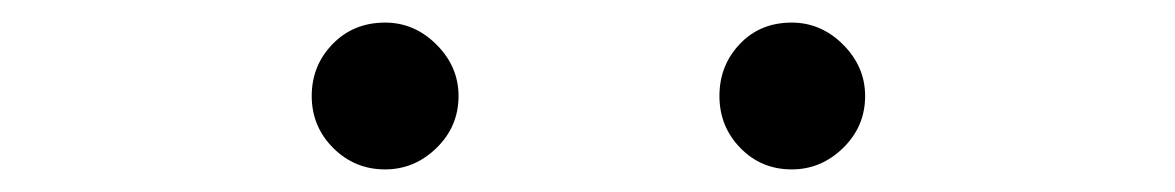

<svg xmlns="http://www.w3.org/2000/svg" viewBox="-20 -698 1040 170"><path d="M321 -548Q294 -548 275 -567Q256 -586 256 -613Q256 -640 274.5 -659Q293 -678 321 -678Q347 -678 366.5 -658.5Q386 -639 386 -613Q386 -586 366.5 -567Q347 -548 321 -548ZM681 -548Q654 -548 635.5 -567Q617 -586 617 -613Q617 -640 635 -659Q653 -678 681 -678Q707 -678 726.5 -658.5Q746 -639 746 -613Q746 -586 726.5 -567Q707 -548 681 -548Z"/></svg>

Font: Inconsolata UltraExpanded Medium
Style: Regular
Weight: 500
Width: 9
Monospace: yes
Designer: Raph Levien, Cyreal, Brenton Simpson
Foundry: Raph Levien, Cyreal, Google
Version: Version 3.001; ttfautohint (v1.8.2.53-6de2)